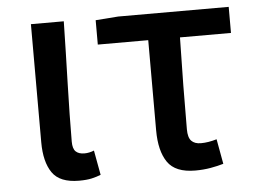

<svg xmlns="http://www.w3.org/2000/svg" viewBox="-45 -606 903 675"><g transform="rotate(-5 407.0 -268.5)"><path d="M208 13Q140 13 113.5 -25.5Q87 -64 87 -133V-550H203Q202 -496 200.5 -440Q199 -384 197.5 -329.5Q196 -275 195 -223Q194 -171 194 -126Q194 -101 204.5 -91Q215 -81 235 -81Q252 -81 269 -88L285 -1Q270 5 252.5 9Q235 13 208 13Z M395 -550H785V-458H605Q603 -371 602 -288.5Q601 -206 601 -134Q601 -105 612.5 -93Q624 -81 646 -81Q672 -81 702 -90L718 -2Q698 4 672.5 8.5Q647 13 618 13Q548 13 520.5 -27Q493 -67 493 -140V-458H315V-544Z"/></g></svg>

Font: Kinto Sans Med
Style: Regular
Weight: 500
Designer: Authors: Ryoko NISHIZUKA  (kana & ideographs); Paul D. Hunt (Latin, Greek & Cyrillic); Wenlong ZHANG  (bopomofo); Sandol
Foundry: Adobe Systems Incorporated, ookami Inc.
Version: Version 0.001